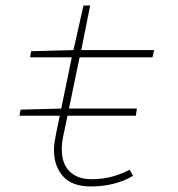

<svg xmlns="http://www.w3.org/2000/svg" viewBox="-20 -658 640 690"><path d="M50 -242 54 -264 204 -268H472L468 -242ZM306 12Q239 12 206.5 -24.5Q174 -61 174 -118Q174 -135 176.5 -150Q179 -165 182 -180L238 -452H88L92 -474L244 -478L280 -638H304L272 -478H534L528 -452H266L208 -172Q205 -159 203.5 -146.5Q202 -134 202 -122Q202 -69 230.5 -41.5Q259 -14 308 -14Q349 -14 383.5 -23.5Q418 -33 446 -48L458 -26Q428 -8 389.5 2Q351 12 306 12Z"/></svg>

Font: Source Code Pro ExtraLight ExtraLight
Style: Italic
Weight: 250
Italic angle: -11°
Monospace: yes
Version: Version 1.016;hotconv 1.0.116;makeotfexe 2.5.65601